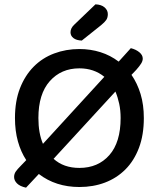

<svg xmlns="http://www.w3.org/2000/svg" viewBox="-20 -848 733 885"><path d="M643 -304Q643 -226 620.5 -166.5Q598 -107 558 -67Q518 -27 464 -6.5Q410 14 346 14Q237 14 159 -46L100 17Q72 11 58.5 -2.5Q45 -16 45 -32Q45 -46 52.5 -57Q60 -68 76 -84L101 -110Q76 -148 62.5 -196.5Q49 -245 49 -304Q49 -382 72 -441Q95 -500 135 -540.5Q175 -581 229.5 -601.5Q284 -622 346 -622Q397 -622 443 -607.5Q489 -593 527 -564L583 -626Q607 -620 622.5 -607Q638 -594 638 -578Q638 -567 630.5 -555Q623 -543 608 -526L586 -503Q613 -464 628 -414.5Q643 -365 643 -304ZM536 -304Q536 -339 529.5 -369.5Q523 -400 512 -426L227 -116Q273 -74 346 -74Q432 -74 484 -133Q536 -192 536 -304ZM157 -304Q157 -234 178 -185L461 -494Q413 -533 346 -533Q262 -533 209.5 -474Q157 -415 157 -304ZM420 -828Q447 -827 462 -814Q477 -801 477 -783Q477 -767 470 -756.5Q463 -746 446 -732L357 -661Q332 -662 318.5 -672.5Q305 -683 305 -699Q305 -718 322 -734Z"/></svg>

Font: Baloo Bhaina 2 Medium
Style: Regular
Weight: 500
Designer: Yesha Goshar, Manish Minz, Shuchita Grover and Ek Type
Foundry: Ek Type
Version: Version 1.640;hotconv 1.0.111;makeotfexe 2.5.65597; ttfautoh